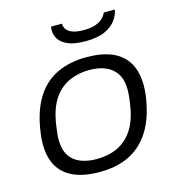

<svg xmlns="http://www.w3.org/2000/svg" viewBox="-109 -817 848 923"><g transform="rotate(-15 315.0 -356.0)"><path d="M275 12Q200 12 148.5 -10Q97 -32 70.5 -76.5Q44 -121 44 -189Q44 -214 47.5 -239Q51 -264 56 -289Q74 -373 113.5 -428.5Q153 -484 214 -511Q275 -538 354 -538Q430 -538 481.5 -516Q533 -494 559.5 -448.5Q586 -403 586 -335Q586 -314 583.5 -292.5Q581 -271 576 -247Q559 -161 519 -103Q479 -45 418 -16.5Q357 12 275 12ZM277 -52Q334 -52 379 -72.5Q424 -93 454.5 -137Q485 -181 497 -252Q501 -274 502.5 -289Q504 -304 505 -314.5Q506 -325 506 -334Q506 -384 487 -414.5Q468 -445 433.5 -460Q399 -475 352 -475Q296 -475 250.5 -454Q205 -433 175 -389.5Q145 -346 132 -274Q129 -252 127 -237Q125 -222 124 -211.5Q123 -201 123 -192Q123 -142 141.5 -111.5Q160 -81 195 -66.5Q230 -52 277 -52ZM372 -613Q317 -613 285.5 -626.5Q254 -640 240.5 -661Q227 -682 227 -705Q227 -710 227.5 -715Q228 -720 229 -724H283Q283 -707 293 -694Q303 -681 324 -674Q345 -667 377 -667Q417 -667 440.5 -677Q464 -687 476 -700.5Q488 -714 491 -724H546Q542 -698 523.5 -672.5Q505 -647 468.5 -630Q432 -613 372 -613Z"/></g></svg>

Font: Archivo SemiExpanded Light
Style: Italic
Weight: 300
Width: 6
Italic angle: -10°
Designer: Hector Gatti
Foundry: Omnibus-Type
Version: Version 2.001